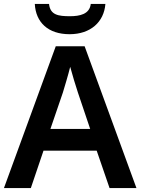

<svg xmlns="http://www.w3.org/2000/svg" viewBox="-20 -951 711 971"><path d="M513 -931H439C433 -879 383 -869 334 -869C275 -869 234 -875 228 -931H156C161 -838 223 -778 332 -778C438 -778 506 -840 513 -931ZM534 0H670L408 -717H262L0 0H136L200 -189H469ZM374 -483 436 -299H235L298 -483C305 -506 325 -572 335 -613C344 -578 365 -510 374 -483Z"/></svg>

Font: Noto Sans Gurmukhi SemiBold
Style: Regular
Weight: 600
Designer: Jelle Bosma - Monotype Design Team
Foundry: Monotype Imaging Inc.
Version: Version 2.004